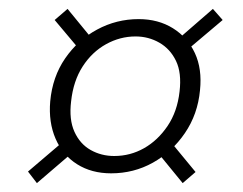

<svg xmlns="http://www.w3.org/2000/svg" viewBox="-20 -514 547 432"><path d="M230 -124Q186 -124 153.5 -144.5Q121 -165 105 -202Q89 -239 93 -286Q98 -341 126.5 -382.5Q155 -424 198.5 -447.5Q242 -471 292 -471Q336 -471 369 -450.5Q402 -430 418.5 -394.5Q435 -359 430 -311Q425 -257 396 -214.5Q367 -172 324 -148Q281 -124 230 -124ZM63 -102 43 -128 131 -203 147 -174ZM391 -102 333 -173 359 -201 420 -127ZM237 -163Q273 -163 304 -180.5Q335 -198 357 -230.5Q379 -263 384 -308Q389 -350 376 -377Q363 -404 338.5 -418Q314 -432 285 -432Q250 -432 218.5 -414.5Q187 -397 166 -364.5Q145 -332 140 -286Q135 -245 147.5 -217.5Q160 -190 184 -176.5Q208 -163 237 -163ZM166 -394 103 -469 132 -494 191 -422ZM391 -393 375 -421 459 -494 481 -469Z"/></svg>

Font: DM Sans 20pt ExtraLight
Style: Italic
Weight: 250
Italic angle: -10°
Version: Version 4.004;gftools[0.9.30]